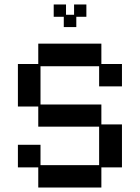

<svg xmlns="http://www.w3.org/2000/svg" viewBox="-20 -826 626 858"><path d="M151 12V-78H60V-179H161V-88H423V-260H151V-350H60V-540H151V-631H433V-540H525V-440H423V-530H161V-359H433V-270H525V-78H433V12ZM265 -705V-751H220V-806H275V-760H311V-806H366V-751H321V-705Z"/></svg>

Font: Pixelify Sans
Style: Regular
Weight: 400
Designer: Stefie Justprince
Foundry: Typecalism Foundryline
Version: Version 1.000;February 13, 2025;FontCreator 15.0.0.3015 64-b